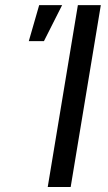

<svg xmlns="http://www.w3.org/2000/svg" viewBox="-20 -748 432 768"><path d="M383.3 -727.5 262.7 0H170.9L291.5 -727.5ZM95.2 -583.5 136.7 -727.5H228.5L155.8 -583.5Z"/></svg>

Font: Inter 18pt
Style: Italic
Weight: 400
Italic angle: -9.3988°
Designer: Rasmus Andersson
Foundry: rsms
Version: Version 4.001;git-66647c0bb